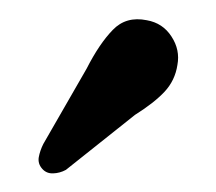

<svg xmlns="http://www.w3.org/2000/svg" viewBox="-20 -660 230 204"><path d="M72 -587Q85.5 -613.5 99.8 -628.2Q114 -643 136 -638.5Q153 -635.5 162.2 -621.2Q171.5 -607 168.5 -591Q166 -574.5 154.8 -562.5Q143.5 -550.5 123.5 -538L50 -479.5Q43.5 -476 36.5 -475.8Q29.5 -475.5 25 -480.5Q20 -486 21.2 -493Q22.5 -500 26 -507Z"/></svg>

Font: Fraunces 144pt SuperSoft
Style: Regular
Weight: 400
Version: Version 1.000;[b76b70a41]